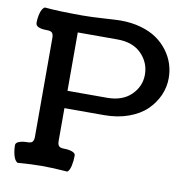

<svg xmlns="http://www.w3.org/2000/svg" viewBox="-82 -815 878 900"><g transform="rotate(10 357.0 -364.5)"><path d="M119.1 -128.4V-600.1Q119.1 -614.7 113.3 -622.8Q107.4 -630.9 88.4 -630.9Q33.7 -630.9 33.7 -656.2Q33.7 -680.2 40 -703.4Q46.4 -726.6 59.6 -733.9Q124 -727.5 239.3 -727.5Q279.8 -727.5 340.6 -731.4Q401.4 -735.4 420.4 -735.4Q473.1 -735.4 517.6 -722.7Q562 -710 593.3 -688.2Q624.5 -666.5 646.2 -637.2Q668 -607.9 678.5 -575.4Q689 -543 689 -508.3Q689 -465.3 671.6 -426Q654.3 -386.7 621.8 -355Q589.4 -323.2 537.1 -304.2Q484.9 -285.2 420.4 -285.2H231.9V-129.4Q231.9 -122.1 232.7 -117.9Q233.4 -113.8 236.1 -108.4Q238.8 -103 245.6 -100.3Q252.4 -97.7 263.2 -97.7Q285.6 -97.7 301.8 -91.8Q317.9 -85.9 317.9 -74.2Q317.9 -48.8 312.7 -25.6Q307.6 -2.4 296.9 5.4Q227.1 0 176.3 0Q128.4 0 59.6 5.4Q46.4 -2.4 40 -25.9Q33.7 -49.3 33.7 -74.2Q33.7 -85.9 49.8 -91.8Q65.9 -97.7 88.4 -97.7Q107.4 -97.7 113.3 -105.7Q119.1 -113.8 119.1 -128.4ZM231.9 -367.7H420.4Q493.2 -367.7 534.7 -408.4Q576.2 -449.2 576.2 -504.9Q576.2 -562 535.4 -603.8Q494.6 -645.5 420.4 -645.5H231.9Z"/></g></svg>

Font: Coustard
Style: Regular
Weight: 400
Foundry: vernon adams
Version: Version 1.001